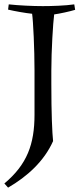

<svg xmlns="http://www.w3.org/2000/svg" viewBox="-28 -679 385 879"><path d="M119 -616C124 -582 130 -456 130 -355V-154C130 -19 96 74 -8 161L9 180C97 129 174 59 215 -33C211 -72 207 -158 207 -296V-355C207 -449 215 -576 220 -613C243 -616 294 -627 316 -634L312 -659C272 -653 208 -651 168 -651C122 -651 58 -654 12 -659L9 -635C38 -628 89 -619 119 -616Z"/></svg>

Font: Almendra
Style: Regular
Weight: 400
Designer: Ana Sanfelippo
Foundry: Ana Sanfelippo
Version: Version 1.003